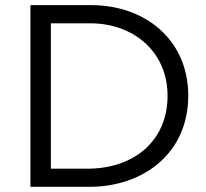

<svg xmlns="http://www.w3.org/2000/svg" viewBox="-20 -723 797 743"><path d="M97.7 0H324.7C539.1 0 708.5 -133.3 708.5 -352.5C708.5 -571.3 539.1 -703.1 333.5 -703.1H97.7ZM176.8 -70.3V-632.8H329.1C496.1 -632.8 628.4 -523.4 628.4 -352.5C628.4 -175.8 496.1 -70.3 319.3 -70.3Z"/></svg>

Font: Faust Sans
Style: Regular
Weight: 400
Designer: Andreas Faust
Version: Version 1.003;Glyphs 3.1.2 (3151)